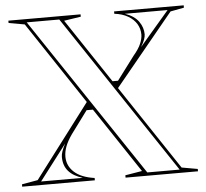

<svg xmlns="http://www.w3.org/2000/svg" viewBox="-51 -762 875 816"><g transform="rotate(-5 386.5 -354.0)"><path d="M452 0V-10L524 -22L82 -686L14 -698V-708H322V-698L250 -687L693 -22L761 -10V0ZM93 -15H271Q231 -27 210.5 -50.5Q190 -74 190 -111Q190 -121 194.5 -134.5Q199 -148 209 -167ZM11 0V-10L79 -22L320 -340L345 -300H312L241 -204Q222 -177 213.5 -154.5Q205 -132 205 -111Q205 -72 234.5 -45Q264 -18 321 -10V0ZM546 -14H684L230 -694H91ZM450 -378 427 -413H456L531 -513Q554 -540 563 -561.5Q572 -583 572 -600Q572 -625 559.5 -645.5Q547 -666 523 -680Q499 -694 465 -698V-708H762V-698L704 -687ZM566 -547 692 -694H510Q550 -680 568 -654.5Q586 -629 586 -600Q586 -591 581.5 -578Q577 -565 566 -547Z"/></g></svg>

Font: Kalnia Glaze Thin Medium
Style: Regular
Weight: 500
Version: Version 1.110